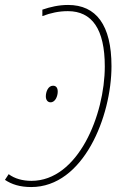

<svg xmlns="http://www.w3.org/2000/svg" viewBox="-47 -744 481 775"><path d="M228 -724C190 -724 156 -716 124 -705V-679C158 -692 191 -699 227 -699C324 -699 376 -627 376 -476C376 -280 268 -14 80 -14C44 -14 12 -23 -12 -41L-27 -18C0 0 33 11 79 11C290 11 403 -274 403 -477C403 -643 341 -724 228 -724ZM157 -331C177 -331 186 -357 186 -374C186 -389 180 -398 167 -398C147 -398 138 -373 138 -355C138 -340 146 -331 157 -331Z"/></svg>

Font: Noto Sans Condensed Thin
Style: Italic
Weight: 100
Width: 3
Italic angle: -12°
Designer: Monotype Design Team
Foundry: Monotype Imaging Inc.
Version: Version 2.013